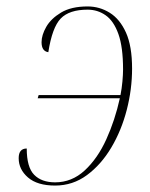

<svg xmlns="http://www.w3.org/2000/svg" viewBox="-20 -566 467 596"><path d="M151 10Q96 10 67 -15Q38 -40 38 -75Q38 -105 63 -105Q63 -47 86 -23.5Q109 0 151 0Q203 0 243 -37Q283 -74 310 -133.5Q337 -193 352 -261H97L100 -271H354Q358 -291 360 -313Q362 -335 362 -350Q362 -420 347.5 -460.5Q333 -501 308 -518.5Q283 -536 252 -536Q195 -536 168.5 -508.5Q142 -481 130 -404Q109 -407 109 -435Q109 -457 123.5 -482.5Q138 -508 169.5 -527Q201 -546 252 -546Q289 -546 320.5 -526.5Q352 -507 371 -465Q390 -423 390 -353Q390 -289 373.5 -225Q357 -161 325.5 -108Q294 -55 250 -22.5Q206 10 151 10Z"/></svg>

Font: Noto Serif Display SemiCondensed Thin
Style: Italic
Weight: 100
Width: 4
Italic angle: -12°
Designer: Monotype Design Team
Foundry: Monotype Imaging Inc.
Version: Version 2.009